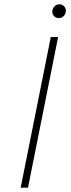

<svg xmlns="http://www.w3.org/2000/svg" viewBox="-20 -872 330 892"><path d="M76 0 216 -700H250L110 0ZM253 -788Q241 -788 232 -796.5Q223 -805 223 -817Q223 -831 232.5 -841.5Q242 -852 256 -852Q268 -852 277 -843.5Q286 -835 286 -823Q286 -808 276.5 -798Q267 -788 253 -788Z"/></svg>

Font: Montserrat ExtraLight
Style: Italic
Weight: 200
Italic angle: -11.3°
Designer: Julieta Ulanovsky
Foundry: Julieta Ulanovsky
Version: Version 9.000; ttfautohint (v1.8.4.7-5d5b)